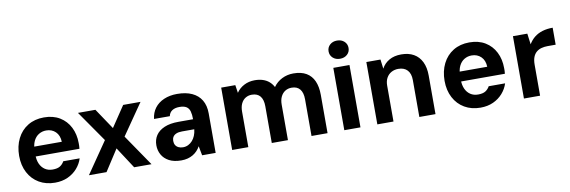

<svg xmlns="http://www.w3.org/2000/svg" viewBox="-53 -1152 4691 1580"><g transform="rotate(-10 2292.0 -362.5)"><path d="M306 12Q231 12 173.5 -21.5Q116 -55 84 -116Q52 -177 52 -256Q52 -337 83.5 -400Q115 -463 172.5 -498Q230 -533 307 -533Q384 -533 439 -499.5Q494 -466 523.5 -407.5Q553 -349 553 -275Q553 -265 553 -253Q553 -241 551 -228H148V-310H418Q416 -364 385 -394Q354 -424 307 -424Q273 -424 245 -407Q217 -390 201 -356.5Q185 -323 185 -271V-242Q185 -198 199.5 -166Q214 -134 241 -116Q268 -98 305 -98Q345 -98 367 -112Q389 -126 402 -150H539Q525 -105 492.5 -68Q460 -31 413 -9.5Q366 12 306 12Z M590 0 770 -262 590 -521H736L852 -348L968 -521H1113L934 -262L1113 0H968L852 -178L737 0Z M1361 12Q1300 12 1259.5 -9.5Q1219 -31 1199 -67Q1179 -103 1179 -146Q1179 -193 1202.5 -228.5Q1226 -264 1273.5 -284.5Q1321 -305 1392 -305H1514Q1514 -345 1506.5 -371.5Q1499 -398 1478.5 -411Q1458 -424 1420 -424Q1383 -424 1359.5 -408.5Q1336 -393 1330 -363H1198Q1204 -415 1232.5 -453Q1261 -491 1309.5 -512Q1358 -533 1420 -533Q1493 -533 1544 -509.5Q1595 -486 1622 -441Q1649 -396 1649 -330V0H1536L1521 -78Q1510 -58 1494.5 -41.5Q1479 -25 1459 -13Q1439 -1 1414.5 5.5Q1390 12 1361 12ZM1393 -92Q1417 -92 1437 -102Q1457 -112 1472 -129Q1487 -146 1496.5 -169Q1506 -192 1509 -219V-222H1407Q1378 -222 1359 -214Q1340 -206 1331 -191.5Q1322 -177 1322 -158Q1322 -137 1330.5 -122.5Q1339 -108 1355.5 -100Q1372 -92 1393 -92Z M1787 0V-521H1905L1915 -455Q1939 -491 1979 -512Q2019 -533 2069 -533Q2106 -533 2135.5 -523.5Q2165 -514 2187 -495.5Q2209 -477 2224 -449Q2252 -489 2296 -511Q2340 -533 2391 -533Q2457 -533 2499.5 -508Q2542 -483 2563 -435.5Q2584 -388 2584 -320V0H2450V-307Q2450 -362 2426.5 -391Q2403 -420 2357 -420Q2327 -420 2303.5 -405.5Q2280 -391 2266.5 -363.5Q2253 -336 2253 -297V0H2118V-307Q2118 -362 2094.5 -391Q2071 -420 2024 -420Q1995 -420 1971.5 -405.5Q1948 -391 1935 -363.5Q1922 -336 1922 -297V0Z M2724 0V-521H2859V0ZM2792 -585Q2756 -585 2732.5 -606.5Q2709 -628 2709 -661Q2709 -694 2732.5 -715.5Q2756 -737 2792 -737Q2829 -737 2852.5 -715.5Q2876 -694 2876 -661Q2876 -628 2852.5 -606.5Q2829 -585 2792 -585Z M3000 0V-521H3118L3128 -443Q3150 -485 3192 -509Q3234 -533 3293 -533Q3354 -533 3397 -508.5Q3440 -484 3463 -437Q3486 -390 3486 -322V0H3351V-309Q3351 -362 3324.5 -391Q3298 -420 3248 -420Q3217 -420 3191 -406Q3165 -392 3150 -365Q3135 -338 3135 -300V0Z M3861 12Q3786 12 3728.5 -21.5Q3671 -55 3639 -116Q3607 -177 3607 -256Q3607 -337 3638.5 -400Q3670 -463 3727.5 -498Q3785 -533 3862 -533Q3939 -533 3994 -499.5Q4049 -466 4078.5 -407.5Q4108 -349 4108 -275Q4108 -265 4108 -253Q4108 -241 4106 -228H3703V-310H3973Q3971 -364 3940 -394Q3909 -424 3862 -424Q3828 -424 3800 -407Q3772 -390 3756 -356.5Q3740 -323 3740 -271V-242Q3740 -198 3754.5 -166Q3769 -134 3796 -116Q3823 -98 3860 -98Q3900 -98 3922 -112Q3944 -126 3957 -150H4094Q4080 -105 4047.5 -68Q4015 -31 3968 -9.5Q3921 12 3861 12Z M4225 0V-521H4345L4357 -430Q4377 -464 4406 -487Q4435 -510 4473.5 -521.5Q4512 -533 4559 -533V-391H4491Q4464 -391 4440 -384.5Q4416 -378 4398 -363Q4380 -348 4370 -322.5Q4360 -297 4360 -258V0Z"/></g></svg>

Font: DM Sans 10pt
Style: Bold
Weight: 700
Version: Version 4.004;gftools[0.9.30]